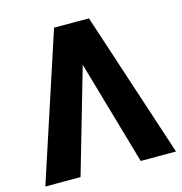

<svg xmlns="http://www.w3.org/2000/svg" viewBox="-106 -807 856 903"><g transform="rotate(-15 322.5 -355.5)"><path d="M337.4 -559.1 175.8 0H4.4L237.3 -710.9H354ZM468.8 0 307.1 -561 290 -710.9H407.2L640.6 0Z"/></g></svg>

Font: Roboto ExtraBold
Style: Regular
Weight: 800
Designer: Christian Robertson
Foundry: Google
Version: Version 3.009; 2024